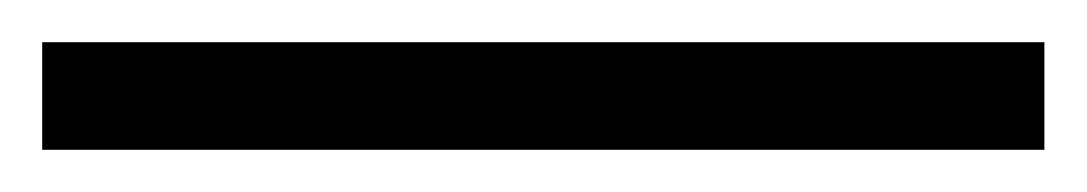

<svg xmlns="http://www.w3.org/2000/svg" viewBox="-22 109 515 91"><path d="M-2 180H473V129H-2Z"/></svg>

Font: Aspekta 250
Style: Regular
Weight: 250
Designer: Ivo Dolenc
Version: Version 2.000